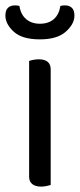

<svg xmlns="http://www.w3.org/2000/svg" viewBox="-28 -687 296 712"><path d="M80 -343H160V-1Q156 0 146 2.5Q136 5 125 5Q103 5 91.5 -4.5Q80 -14 80 -31ZM160 -292H80V-461Q85 -463 95 -465Q105 -467 116 -467Q138 -467 149 -457.5Q160 -448 160 -430ZM120 -599Q152 -599 171.5 -616Q191 -633 196 -665Q200 -666 204 -666.5Q208 -667 213 -667Q229 -667 238.5 -658Q248 -649 248 -629Q248 -598 216 -569.5Q184 -541 120 -541Q54 -541 23 -569.5Q-8 -598 -8 -629Q-8 -649 1.5 -658Q11 -667 27 -667Q32 -667 36.5 -666.5Q41 -666 44 -665Q49 -633 69 -616Q89 -599 120 -599Z"/></svg>

Font: Baloo Bhaina 2
Style: Regular
Weight: 400
Designer: Yesha Goshar, Manish Minz, Shuchita Grover and Ek Type
Foundry: Ek Type
Version: Version 1.700